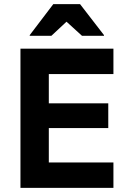

<svg xmlns="http://www.w3.org/2000/svg" viewBox="-20 -911 620 931"><path d="M530 0H79.2V-675H530V-551.7H216.7V-410H505V-290H216.7V-123.3H530ZM124.2 -737.5V-740.8L238.3 -890.8H368.3L484.2 -740.8V-737.5H377.5L302.5 -805.8L229.2 -737.5Z"/></svg>

Font: Funnel Sans Light
Style: Bold
Weight: 700
Version: Version 1.000